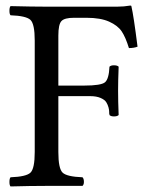

<svg xmlns="http://www.w3.org/2000/svg" viewBox="-20 -669 523 691"><path d="M305 -323H190V-122Q190 -62 205.5 -47.5Q221 -33 277 -31Q282 -26 282 -14Q282 -5 277 0H238Q238 0 148 0Q88 0 18 2Q14 -2 14 -14Q14 -27 18 -31Q74 -33 89.5 -47.5Q105 -62 105 -122V-523Q105 -583 89.5 -597.5Q74 -612 18 -614Q14 -618 14 -630Q14 -643 18 -647Q98 -645 147 -645H402Q426 -645 449 -649Q453 -649 453 -646Q461 -612 475 -501Q462 -496 444 -496Q432 -535 418 -556Q404 -577 373 -591Q342 -605 291 -605H246Q212 -605 201 -593Q190 -581 190 -541V-361H283Q344 -361 358 -373Q372 -385 374 -429Q379 -434 390 -434Q402 -434 407 -429Q405 -377 405 -343Q405 -305 407 -255Q402 -250 390 -250Q379 -250 374 -255Q374 -260 373 -260V-266Q373 -273 370.5 -282.5Q368 -292 362.5 -301Q357 -310 342 -316.5Q327 -323 305 -323Z"/></svg>

Font: Fedorovsk Unicode
Style: Medium
Weight: 500
Designer: Aleksandr Andreev and Nikita Simmons
Version: Version 3.2